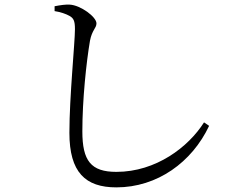

<svg xmlns="http://www.w3.org/2000/svg" viewBox="-20 -771 1040 830"><path d="M281 -702C298 -692 304 -681 304 -645C304 -587 280 -352 280 -197C280 -26 349 39 483 39C660 39 810 -70 884 -227L862 -242C795 -136 655 -28 483 -28C373 -28 336 -76 336 -203C336 -339 353 -501 369 -595C378 -642 397 -649 397 -670C397 -698 328 -749 281 -751C263 -752 242 -749 216 -744V-723C242 -719 265 -711 281 -702Z"/></svg>

Font: Source Han Serif K
Style: Regular
Weight: 400
Designer: Ryoko NISHIZUKA 西塚涼子 (kana & ideographs); Frank Grießhammer (Latin, Greek & Cyrillic); Wenlong ZHANG 张文龙 (bopomofo); San
Foundry: Adobe Systems Incorporated
Version: Version 1.001;PS 1.001;hotconv 16.6.54;makeotf.lib2.5.65590